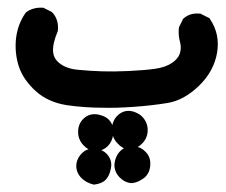

<svg xmlns="http://www.w3.org/2000/svg" viewBox="-20 -129 599 510"><path d="M227.1 360.8Q209 356.4 196.3 343.8Q182.6 330.1 182.6 311.5Q182.6 307.6 183.3 304Q184.1 300.3 185.3 296.9Q186.5 293.5 188.2 290.3Q189.9 287.1 192.1 284.2Q194.3 281.2 197.3 278.3Q212.4 263.2 234.9 266.1Q256.3 269 267.6 284.7Q279.3 300.8 273.9 321.3Q272 330.6 268.3 337.6Q264.6 344.7 259.8 349.6Q249.5 358.9 230.5 361.3H229ZM328.6 357.4Q311 356 296.9 341.3Q289.6 333.5 286.4 324.2Q283.2 314.9 284.2 304.7Q285.6 294.4 289.8 285.9Q293.9 277.3 301.3 270.5Q317.4 256.3 337.4 259.3Q356.4 262.2 368.7 276.4Q381.3 290.5 378.9 312.5Q376.5 334.5 359.9 345.7Q355 349.1 350.1 351.6Q345.2 354 340.1 355.5Q335 356.9 330.1 357.4H329.1ZM231.9 273.4Q223.6 272 215.8 267.8Q208 263.7 201.7 256.8Q187.5 242.2 187.5 221.2Q187.5 199.7 202.1 186Q217.8 170.9 241.2 175.3Q248 176.8 254.2 179.2Q260.3 181.6 265.1 185.3Q270 189 273.4 194.3Q283.7 208.5 280.8 228.5Q277.8 247.6 266.1 259.3Q254.4 271 234.4 273.4H233.4ZM321.8 268.6Q304.7 266.1 291 250.7Q277.3 235.4 277.3 213.9Q277.3 208.5 278.3 203.6Q279.3 198.7 281.2 194.1Q283.2 189.5 285.9 185.3Q288.6 181.2 292.5 177.7Q308.6 162.1 330.6 166.5Q340.8 168.9 349.1 174.1Q357.4 179.2 362.8 187Q368.7 195.3 370.8 204.1Q373 212.9 372.1 222.7Q369.6 241.2 356.4 253.4Q343.3 266.1 324.2 268.6H323.2ZM254.9 157.2Q205.1 157.2 157.7 150.4Q132.8 146.5 112.1 137.2Q91.3 127.9 74.7 112.8Q41.5 82.5 29.8 46.9Q18.6 11.7 22.5 -26.4Q26.9 -64.9 47.9 -94.7L48.8 -95.7L49.8 -96.7Q59.1 -103.5 70.3 -106.4Q81.5 -109.4 93.8 -108.4H95.7L97.2 -107.4L116.7 -97.7L118.2 -96.7L119.6 -95.2Q136.2 -76.7 133.8 -48.8V-47.4L133.3 -45.9Q119.1 -12.2 121.1 8.8Q122.6 27.8 140.1 40.5Q158.7 54.2 189.5 56.6Q222.2 59.6 251.5 60.5Q280.3 61.5 322.3 59.6Q343.3 58.6 360.8 57.1Q378.4 55.7 392.1 53.7Q405.3 51.8 416.3 48.1Q427.2 44.4 436 38.6Q452.6 27.8 457.5 13.7Q462.4 -1.5 458.5 -16.1Q453.1 -35.2 455.1 -54.7L455.6 -56.6L456.1 -58.1L465.8 -77.6L466.8 -79.6L468.3 -80.6Q484.9 -95.2 510.7 -92.8H512.7L514.2 -91.8L533.7 -82L536.1 -81.1L537.6 -78.6Q564.9 -38.6 556.6 11.2Q552.2 36.1 540.3 57.9Q528.3 79.6 508.8 98.6Q469.2 137.2 425.3 144.5Q383.8 151.4 335 154.8Q286.6 158.2 254.9 157.2Z"/></svg>

Font: NaikaiFont
Style: Bold
Weight: 700
Version: Version 1.89